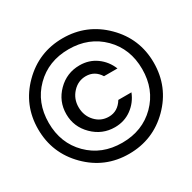

<svg xmlns="http://www.w3.org/2000/svg" viewBox="-166 -856 1089 1089"><g transform="rotate(-30 378.5 -311.5)"><path d="M378 67Q221 67 110.5 -44Q0 -155 0 -312Q0 -469 110.5 -579.5Q221 -690 378 -690Q535 -690 646 -579.5Q757 -469 757 -312Q757 -154 646.5 -43.5Q536 67 378 67ZM156.5 -93.5Q243 -7 376 -7Q509 -7 595.5 -93.5Q682 -180 682 -313Q682 -446 595.5 -532.5Q509 -619 376 -619Q243 -619 156.5 -532.5Q70 -446 70 -313Q70 -180 156.5 -93.5ZM384 -104Q301 -104 241 -163.5Q181 -223 181 -306Q181 -390 240.5 -449.5Q300 -509 384 -509Q446 -509 493 -475Q540 -441 562 -386H474Q442 -438 384 -438Q333 -438 297 -399Q261 -360 261 -306Q261 -250 296.5 -211.5Q332 -173 384 -173Q443 -173 477 -229H563Q541 -173 493.5 -138.5Q446 -104 384 -104Z"/></g></svg>

Font: Simpel Medium
Style: Regular
Weight: 500
Designer: Janko Jovanovic
Version: Version 1.048;PS 001.048;hotconv 1.0.88;makeotf.lib2.5.64775